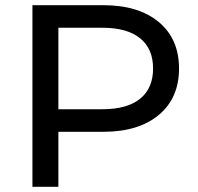

<svg xmlns="http://www.w3.org/2000/svg" viewBox="-20 -720 762 740"><path d="M670 -456Q670 -342 592 -277Q514 -212 378 -212H205V0H105V-700H378Q514 -700 592 -635Q670 -570 670 -456ZM570 -456Q570 -532 520 -572.5Q470 -613 375 -613H205V-299H375Q470 -299 520 -339.5Q570 -380 570 -456Z"/></svg>

Font: Montserrat Alternates Medium
Style: Regular
Weight: 500
Designer: Julieta Ulanovsky
Foundry: Julieta Ulanovsky
Version: Version 7.200